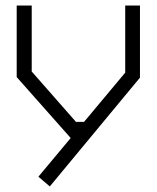

<svg xmlns="http://www.w3.org/2000/svg" viewBox="-20 -498 563 690"><path d="M159 172 118 137 234 -2 40 -221V-478H94V-241L253 -60H282L430 -237V-478H483V-219Z"/></svg>

Font: Turret Road
Style: Regular
Weight: 400
Designer: Noponies
Foundry: Noponies
Version: Version 1.001; ttfautohint (v1.8)